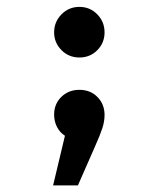

<svg xmlns="http://www.w3.org/2000/svg" viewBox="-20 -403 466 563"><path d="M286.6 -308.1Q286.6 -277.3 265.4 -255.9Q244.1 -234.4 212.9 -234.4Q181.6 -234.4 160.2 -256.1Q138.7 -277.8 138.7 -308.1Q138.7 -338.9 160.2 -360.8Q181.6 -382.8 212.9 -382.8Q244.1 -382.8 265.4 -360.8Q286.6 -338.9 286.6 -308.1ZM286.6 -65.9Q286.6 -47.4 280.3 -27.6Q273.9 -7.8 257.8 28.3L208.5 140.6H135.7L170.4 -4.9Q155.3 -14.6 147 -31Q138.7 -47.4 138.7 -66.9Q138.7 -98.1 159.9 -118.9Q181.2 -139.6 212.9 -139.6Q245.1 -139.6 265.9 -118.4Q286.6 -97.2 286.6 -65.9Z"/></svg>

Font: Amiri Typewriter
Style: Bold
Weight: 700
Monospace: yes
Designer: Khaled Hosny
Version: Version 1.1